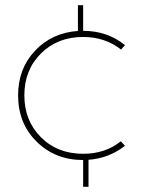

<svg xmlns="http://www.w3.org/2000/svg" viewBox="-20 -598 579 735"><path d="M49.3 -232.9Q49.3 -335.4 114.3 -404.1Q179.2 -472.7 278.3 -479.5V-578.1H298.3V-480Q390.6 -480 458.5 -425.3L443.4 -408.2Q382.3 -456.5 297.9 -456.5Q200.2 -456.5 136.7 -393.3Q73.2 -330.1 73.2 -232.9Q73.2 -136.2 136.5 -72.8Q199.7 -9.3 298.3 -9.3Q383.3 -9.3 442.4 -57.1L458.5 -40Q397.5 7.8 318.8 13.7V117.2H298.3V14.6Q191.9 14.6 120.6 -55.4Q49.3 -125.5 49.3 -232.9Z"/></svg>

Font: Spartan MB Thin
Style: Regular
Weight: 100
Designer: Matt Bailey, Mirko Velimirovic
Foundry: Matt Bailey
Version: Version 1.005